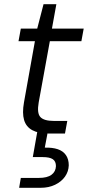

<svg xmlns="http://www.w3.org/2000/svg" viewBox="-20 -635 418 913"><path d="M213 0Q163 0 133.5 -16Q104 -32 94.5 -64.5Q85 -97 94 -148L146 -439H68L79 -499H157L187 -615H248L227 -499H378L367 -439H217L164 -148Q155 -97 172 -78.5Q189 -60 236 -60H300L289 0ZM71 258 79 211H165Q205 211 225 196Q245 181 246 155Q246 132 231 122Q216 112 183 112H136L157 -7H207L193 67Q229 66 254.5 74.5Q280 83 293.5 102.5Q307 122 307 151Q306 181 289 205Q272 229 242 243.5Q212 258 174 258Z"/></svg>

Font: DM Sans 20pt Light
Style: Italic
Weight: 300
Italic angle: -10°
Version: Version 4.004;gftools[0.9.30]